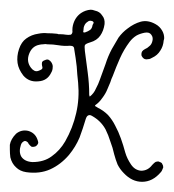

<svg xmlns="http://www.w3.org/2000/svg" viewBox="-22 -339 353 390"><path d="M180.7 -176.8Q186.5 -192.4 192.4 -209Q197.3 -224.6 205.1 -239.3Q211.9 -251 218.8 -262.7Q226.6 -273.4 237.3 -281.2Q250 -291 263.7 -294.9Q278.3 -298.8 293.9 -290Q302.7 -285.2 307.6 -276.4Q311.5 -269.5 311.5 -261.7Q311.5 -259.8 310.5 -256.8Q309.6 -245.1 303.7 -236.3Q297.9 -226.6 287.1 -221.7Q285.2 -220.7 283.2 -219.7Q281.2 -218.8 278.3 -218.8Q274.4 -217.8 270.5 -219.7Q267.6 -221.7 265.6 -225.6Q264.6 -230.5 266.6 -234.4Q268.6 -237.3 272.5 -239.3Q277.3 -241.2 281.2 -245.1Q285.2 -248 287.1 -253.9Q290 -262.7 285.2 -268.6Q281.2 -274.4 271.5 -272.5Q261.7 -270.5 254.9 -266.6Q247.1 -261.7 241.2 -253.9Q229.5 -238.3 221.7 -220.7Q213.9 -203.1 207 -184.6Q204.1 -178.7 202.1 -171.9Q199.2 -165 196.3 -158.2Q192.4 -148.4 185.5 -139.6Q179.7 -130.9 170.9 -125Q171.9 -122.1 173.8 -122.1Q175.8 -121.1 176.8 -120.1Q188.5 -114.3 197.3 -105.5Q206.1 -95.7 211.9 -84Q218.8 -71.3 223.6 -57.6Q228.5 -43.9 232.4 -29.3Q234.4 -22.5 237.3 -16.6Q240.2 -10.7 244.1 -4.9Q252 6.8 264.6 7.8Q278.3 7.8 287.1 -3.9Q288.1 -4.9 289.1 -5.9Q290 -6.8 291 -7.8Q293.9 -10.7 296.9 -10.7Q299.8 -11.7 302.7 -9.8Q306.6 -8.8 307.6 -5.9Q309.6 -2.9 309.6 1Q308.6 3.9 307.6 5.9Q306.6 8.8 304.7 10.7Q288.1 30.3 266.6 30.3Q246.1 30.3 229.5 12.7Q221.7 4.9 216.8 -4.9Q212.9 -14.6 210 -25.4Q207 -39.1 202.1 -51.8Q198.2 -64.5 192.4 -76.2Q187.5 -85 180.7 -91.8Q173.8 -98.6 165 -103.5Q160.2 -106.4 157.2 -104.5Q154.3 -103.5 152.3 -97.7Q146.5 -78.1 139.6 -59.6Q131.8 -41 118.2 -24.4Q101.6 -4.9 80.1 4.9Q58.6 14.6 31.2 10.7Q18.6 8.8 10.7 1Q2 -6.8 -1 -19.5Q-2 -27.3 -2 -35.2Q-2 -40 -2 -44.9Q0 -56.6 10.7 -67.4Q21.5 -76.2 35.2 -73.2Q48.8 -69.3 53.7 -56.6Q55.7 -51.8 55.7 -48.8Q54.7 -44.9 50.8 -42Q45.9 -40 42 -41Q39.1 -43 36.1 -46.9Q35.2 -49.8 33.2 -50.8Q31.2 -52.7 28.3 -52.7Q25.4 -51.8 23.4 -49.8Q21.5 -47.9 20.5 -44.9Q15.6 -30.3 21.5 -20.5Q28.3 -10.7 43.9 -9.8Q67.4 -9.8 83 -21.5Q99.6 -33.2 110.4 -51.8Q126 -79.1 132.8 -109.4Q139.6 -138.7 136.7 -170.9Q134.8 -187.5 133.8 -204.1Q131.8 -221.7 128.9 -238.3Q128.9 -242.2 127 -244.1Q125 -246.1 120.1 -246.1Q108.4 -245.1 96.7 -247.1Q85.9 -249 74.2 -249Q70.3 -250 65.4 -249Q61.5 -249 57.6 -248Q43 -245.1 37.1 -229.5Q31.2 -213.9 41 -201.2Q43.9 -197.3 47.9 -195.3Q51.8 -193.4 56.6 -195.3Q59.6 -196.3 62.5 -198.2Q65.4 -200.2 63.5 -205.1Q62.5 -209 63.5 -212.9Q65.4 -215.8 69.3 -216.8Q73.2 -218.8 76.2 -217.8Q80.1 -215.8 82 -212.9Q85.9 -207 85 -202.1Q85 -196.3 82 -191.4Q74.2 -174.8 55.7 -173.8Q37.1 -171.9 25.4 -185.5Q15.6 -198.2 13.7 -210.9Q11.7 -224.6 16.6 -239.3Q21.5 -253.9 31.2 -260.7Q42 -268.6 55.7 -270.5Q65.4 -272.5 74.2 -271.5Q84 -271.5 92.8 -270.5Q94.7 -270.5 96.7 -269.5Q98.6 -269.5 100.6 -269.5Q106.4 -269.5 111.3 -268.6Q117.2 -267.6 122.1 -268.6Q126 -271.5 125 -277.3Q125 -283.2 126 -287.1Q129.9 -303.7 142.6 -312.5Q151.4 -318.4 162.1 -319.3Q166 -319.3 170.9 -317.4Q180.7 -315.4 185.5 -307.6Q191.4 -300.8 190.4 -290Q188.5 -276.4 181.6 -266.6Q174.8 -256.8 161.1 -252.9Q151.4 -250 150.4 -247.1Q149.4 -245.1 150.4 -235.4Q153.3 -213.9 156.2 -191.4Q159.2 -168.9 159.2 -147.5Q159.2 -146.5 159.2 -145.5Q160.2 -144.5 160.2 -142.6Q168.9 -149.4 172.9 -159.2Q177.7 -168 180.7 -176.8ZM151.4 -273.4Q157.2 -275.4 161.1 -278.3Q165 -281.2 166 -288.1Q167 -290 168 -292Q168.9 -293.9 166 -295.9Q163.1 -296.9 161.1 -296.9Q158.2 -296.9 156.2 -294.9Q151.4 -292 149.4 -287.1Q147.5 -283.2 147.5 -277.3Q146.5 -274.4 147.5 -273.4Q148.4 -272.5 151.4 -273.4Z"/></svg>

Font: Chain Script-Pehr4
Style: Regular
Weight: 400
Designer: Pehr
Version: Version 1.0